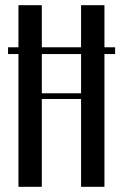

<svg xmlns="http://www.w3.org/2000/svg" viewBox="-20 -719 473 739"><path d="M141 -699V-537H292V-699H382V-537H423V-511H382V0H292V-338H141V0H51V-511H11V-537H51V-699ZM292 -360V-511H141V-360Z"/></svg>

Font: Moniqa SemBd Heading
Style: Regular
Weight: 600
Designer: Rajesh Rajput
Foundry: Rajesh Rajput
Version: Version 1.000